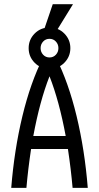

<svg xmlns="http://www.w3.org/2000/svg" viewBox="-20 -906 478 926"><path d="M34.2 0Q48.8 -182.6 87.9 -345.2Q127 -507.8 187.5 -627.9H250Q310.5 -507.8 349.6 -345.2Q388.7 -182.6 403.3 0H330.1Q322.3 -89.8 307.6 -187.5H129.9Q115.2 -89.8 107.4 0ZM296.9 -250Q265.6 -418.9 218.8 -538.1Q171.9 -418.9 140.6 -250ZM218.8 -773.4Q261.7 -773.4 290.5 -744.1Q319.3 -714.8 319.3 -673.8Q319.3 -632.8 290.5 -603.5Q261.7 -574.2 218.8 -574.2Q175.8 -574.2 147 -603.5Q118.2 -632.8 118.2 -673.8Q118.2 -714.8 147 -744.1Q175.8 -773.4 218.8 -773.4ZM218.8 -628.9Q237.3 -628.9 249.5 -642.1Q261.7 -655.3 261.7 -673.8Q261.7 -692.4 249.5 -705.6Q237.3 -718.8 218.8 -718.8Q200.2 -718.8 188 -705.6Q175.8 -692.4 175.8 -673.8Q175.8 -655.3 188 -642.1Q200.2 -628.9 218.8 -628.9ZM332 -885.7 249 -751H188.5L234.4 -885.7Z"/></svg>

Font: Sudo Variable
Style: Regular
Weight: 400
Monospace: yes
Designer: Jens Kutilek
Foundry: Jens Kutilek
Version: Version 0.040